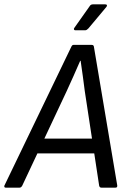

<svg xmlns="http://www.w3.org/2000/svg" viewBox="-46 -861 589 881"><path d="M-20 0Q-24 0 -25.5 -2.5Q-27 -5 -26 -9L281 -646Q285 -655 291 -655H375Q384 -655 385 -646L492 -10Q493 0 484 0H419Q411 0 409 -9L343 -443Q339 -476 334 -511.5Q329 -547 324 -582H322Q307 -547 291.5 -512.5Q276 -478 260 -443L56 -9Q51 0 44 0ZM111 -157 139 -225H393L401 -157ZM300 -722Q295 -722 293.5 -725.5Q292 -729 295 -733L365 -832Q370 -841 380 -841H437Q443 -841 444.5 -837.5Q446 -834 442 -829L360 -731Q356 -727 352.5 -724.5Q349 -722 344 -722Z"/></svg>

Font: Sofia Sans Semi Condensed
Style: Italic
Weight: 400
Italic angle: -9°
Designer: Botio Nikoltchev, Ani Petrova
Foundry: lettersoup
Version: Version 4.101